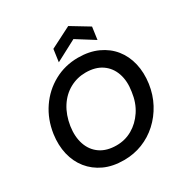

<svg xmlns="http://www.w3.org/2000/svg" viewBox="-210 -1076 1179 1243"><g transform="rotate(-30 380.0 -454.5)"><path d="M358 12Q274 12 211.5 -17Q149 -46 108 -97Q67 -148 51 -216Q35 -284 46 -363Q61 -465 114.5 -543.5Q168 -622 250 -667Q332 -712 430 -712Q513 -712 576.5 -683Q640 -654 681 -603Q722 -552 738 -483.5Q754 -415 743 -336Q732 -260 698 -196.5Q664 -133 612.5 -86Q561 -39 496.5 -13.5Q432 12 358 12ZM364 -95Q428 -95 482 -126Q536 -157 573.5 -213.5Q611 -270 621 -347Q633 -422 613 -480Q593 -538 545 -571Q497 -604 424 -604Q360 -604 305 -573.5Q250 -543 214 -486.5Q178 -430 166 -353Q155 -278 175 -219.5Q195 -161 243 -128Q291 -95 364 -95ZM308 -748 321 -841 478 -921 610 -841 597 -748 465 -831Z"/></g></svg>

Font: Host Grotesk Light SemiBold
Style: Italic
Weight: 600
Italic angle: -8°
Version: Version 1.003